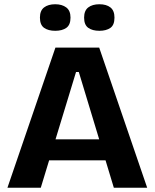

<svg xmlns="http://www.w3.org/2000/svg" viewBox="-20 -884 728 904"><path d="M15 0 241 -660H447L673 0H516L351 -545H338L172 0ZM141 -129V-228H567V-129ZM448 -739Q415 -739 395.5 -753Q376 -767 376 -801Q376 -834 395.5 -849Q415 -864 448 -864Q481 -864 500 -849Q519 -834 519 -801Q519 -766 499.5 -752.5Q480 -739 448 -739ZM240 -739Q207 -739 187.5 -753Q168 -767 168 -801Q168 -834 187.5 -849Q207 -864 240 -864Q272 -864 292 -849Q312 -834 312 -801Q312 -767 292.5 -753Q273 -739 240 -739Z"/></svg>

Font: Bricolage Grotesque 18pt
Style: Bold
Weight: 700
Designer: Mathieu Triay
Foundry: Atelier Triay
Version: Version 1.000;gftools[0.9.30]